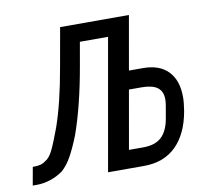

<svg xmlns="http://www.w3.org/2000/svg" viewBox="-98 -624 764 698"><g transform="rotate(-10 284.0 -275.0)"><path d="M-19.5 -67H-14Q13.5 -67 27 -78.5Q43.5 -87 56.2 -113Q69 -139 88.5 -192Q118.5 -277 141 -406.5L166.5 -550H420.5L385.5 -351H437Q498 -351 530.2 -317.5Q562.5 -284 562.5 -222Q562.5 -202 557.5 -171Q543 -88.5 497.8 -44.2Q452.5 0 379.5 0H246.5L332 -485H228L213 -399.5Q187.5 -253.5 151.5 -153Q133 -106.5 117.2 -78.5Q101.5 -50.5 81.5 -32.5Q59.5 -16.5 33.8 -8.2Q8 0 -15.5 0H-31.5ZM487 -154.5 495 -200.5Q497.5 -214.5 497.5 -224.5Q497.5 -255 478.5 -269Q459.5 -283 420.5 -283H373.5L335.5 -67H388Q432.5 -67 455.8 -88.8Q479 -110.5 487 -154.5Z"/></g></svg>

Font: JuliaMono Light
Style: Italic
Weight: 300
Italic angle: -9°
Monospace: yes
Designer: cormullion
Foundry: corm
Version: Version 0.054; ttfautohint (v1.8.4)